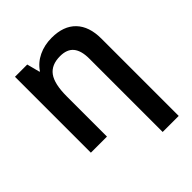

<svg xmlns="http://www.w3.org/2000/svg" viewBox="-258 -881 1277 1277"><g transform="rotate(-45 380.5 -242.5)"><path d="M675.8 240.2H524.9V-450.2Q524.9 -524.4 494.4 -561.8Q463.9 -599.1 398.9 -599.1Q316.9 -599.1 279.1 -547.4Q241.2 -495.6 241.2 -377.9V0H89.8V-713.9H205.1L229 -622.1H232.9Q266.1 -671.9 321.8 -698.5Q377.4 -725.1 445.8 -725.1Q557.1 -725.1 616.5 -663.3Q675.8 -601.6 675.8 -486.8Z"/></g></svg>

Font: NotoSans-Bold
Style: Bold
Weight: 700
Designer: Monotype Design team
Foundry: Monotype Imaging Inc.
Version: Version 1.04